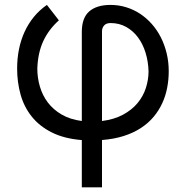

<svg xmlns="http://www.w3.org/2000/svg" viewBox="-20 -573 772 797"><path d="M319.6 8.5Q246.1 2.5 195 -23.3Q143.8 -49 111.9 -89Q79.9 -128.9 65.5 -180.2Q51.1 -231.5 51.1 -288.4Q51.1 -330.6 58.9 -369.1Q66.8 -407.7 82.2 -441.2Q97.7 -474.8 120.7 -503Q143.8 -531.2 174.7 -552.6L224.4 -488.6Q181.8 -450.3 159.4 -401.8Q137.1 -353.3 134.9 -288.4Q134.9 -250 145.6 -213.6Q156.2 -177.2 178.6 -147.5Q201 -117.9 236 -97.5Q271 -77.1 319.6 -70.7V-440.3Q319.6 -498.9 350.5 -525.7Q381.4 -552.6 438.9 -552.6Q472.3 -552.6 503.2 -543.1Q534.1 -533.7 560.9 -516.2Q587.7 -498.6 609.7 -473.9Q631.7 -449.2 647.4 -418.5Q663 -387.8 671.7 -352.1Q680.4 -316.4 680.4 -277Q680.4 -241.8 673.8 -208.1Q667.3 -174.4 653.2 -144Q639.2 -113.6 617.2 -87.5Q595.2 -61.4 564.5 -41.4Q533.7 -21.3 493.6 -8.5Q453.5 4.3 403.4 8.2V204.5H319.6ZM403.4 -70.7Q453.8 -77.1 490.4 -96.8Q527 -116.5 550.6 -144.7Q574.2 -172.9 585.4 -207.4Q596.6 -241.8 596.6 -277Q595.5 -317.5 584.3 -353.9Q573.2 -390.3 552.9 -417.6Q532.7 -445 503.9 -461.1Q475.1 -477.3 438.9 -477.3Q420.8 -477.3 412.1 -467.2Q403.4 -457 403.4 -443.2Z"/></svg>

Font: Fast_Sans-Dotted
Style: Regular
Weight: 400
Version: Version 3.018